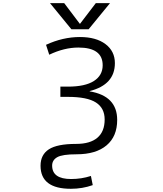

<svg xmlns="http://www.w3.org/2000/svg" viewBox="-20 -977 1040 1228"><path d="M466.8 -56.6Q556.6 -56.6 603 -96.2Q649.4 -135.7 649.4 -212.9Q649.4 -285.2 593.8 -321.3Q538.1 -357.4 414.1 -357.4H366.2V-422.9H414.1Q524.4 -422.9 580.6 -459Q636.7 -495.1 636.7 -559.6Q636.7 -672.9 481.4 -672.9Q390.6 -672.9 294.9 -627L274.4 -690.4Q381.8 -740.2 491.2 -740.2Q594.7 -740.2 654.8 -694.8Q714.8 -649.4 714.8 -573.2Q714.8 -435.5 553.7 -394.5V-392.6Q729.5 -363.3 729.5 -210Q729.5 -104.5 661.6 -47.4Q593.8 9.8 469.7 9.8Q378.9 9.8 346.2 28.3Q313.5 46.9 313.5 82Q313.5 168 434.6 168Q501 168 561.5 148.4L573.2 207Q506.8 230.5 433.6 230.5Q239.3 230.5 239.3 83Q239.3 12.7 292.5 -22Q345.7 -56.6 466.8 -56.6ZM492.2 -825.2 592.8 -957H683.6L546.9 -790H436.5L299.8 -957H390.6L490.2 -825.2Z"/></svg>

Font: GenEi Gothic M SemiLight
Style: Regular
Weight: 350
Designer: o_tamon (Modified); [Source Han Sans]
Ryoko NISHIZUKA  (kana & ideographs); Paul D. Hunt (Latin, Greek & Cyrillic); Wenl
Version: Version 1.1a;Original Version 1.004